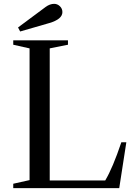

<svg xmlns="http://www.w3.org/2000/svg" viewBox="-20 -980 696 1000"><path d="M334 -747 239 -728V-40H528Q567 -105 612 -239H638L601 0H49V-23L134 -42V-728L49 -747V-770H334ZM85 -816 74 -837 218 -944Q240 -960 262 -960Q279 -960 292 -947.5Q305 -935 305 -917Q305 -880 237 -860Z"/></svg>

Font: Libre Caslon Text
Style: Regular
Weight: 400
Designer: Pablo Impallari, Rodrigo Fuenzalida
Foundry: Pablo Impallari, Rodrigo Fuenzalida
Version: Version 1.002